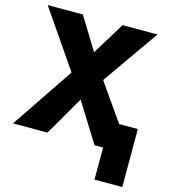

<svg xmlns="http://www.w3.org/2000/svg" viewBox="-143 -794 954 1081"><g transform="rotate(15 334.5 -253.5)"><path d="M-16 0 228 -362 0 -694H205L321 -505L437 -694H640L411 -367L562 -151H671V187H509V0H459L317 -228L185 0Z"/></g></svg>

Font: Cantarell Extra Bold
Style: Regular
Weight: 800
Designer: Dave Crossland, Nikolaus Waxweiler, Florian Fecher, Jacques Le Bailly, Eben Sorkin, Alexei Vanyashin, Alexios Zavras, Em
Version: Version 0.303